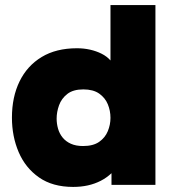

<svg xmlns="http://www.w3.org/2000/svg" viewBox="-20 -728 679 756"><path d="M268 8Q187 8 133.5 -29.5Q80 -67 53.5 -129Q27 -191 27 -265Q27 -346 57 -407.5Q87 -469 144 -503.5Q201 -538 283 -538Q310 -538 334.5 -532.5Q359 -527 380 -516.5Q401 -506 415 -490V-708H592V0H419V-46Q400 -28 376.5 -16Q353 -4 326 2Q299 8 268 8ZM307 -153Q347 -153 370.5 -169.5Q394 -186 404.5 -211.5Q415 -237 415 -264Q415 -292 404.5 -317.5Q394 -343 370.5 -359.5Q347 -376 308 -376Q268 -376 245 -358Q222 -340 212.5 -313.5Q203 -287 203 -261Q203 -241 208.5 -221.5Q214 -202 226.5 -186.5Q239 -171 259 -162Q279 -153 307 -153Z"/></svg>

Font: Onest Black
Style: Regular
Weight: 900
Designer: Dmitri Voloshin, Andrey Kudryavtsev
Foundry: Dmitri Voloshin, Andrey Kudryavtsev
Version: Version 1.000;gftools[0.9.33]